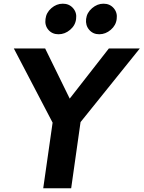

<svg xmlns="http://www.w3.org/2000/svg" viewBox="-20 -1010 770 1030"><path d="M224.1 -908.2Q228 -942.4 255.6 -966.3Q283.2 -990.2 317.1 -990.2Q351.1 -990.2 372.1 -966.1Q393.1 -941.9 388.2 -908.2Q384.3 -874 356.2 -850.1Q328.1 -826.2 293.9 -826.2Q259.8 -826.2 239.5 -850.1Q219.2 -874 224.1 -908.2ZM512.2 -826.2Q479 -826.2 458.5 -850.1Q438 -874 441.9 -908Q445.8 -941.9 473.9 -966.1Q502 -990.2 535.2 -990.2Q569.3 -990.2 590.1 -966.1Q610.8 -941.9 606 -908.2Q602.1 -874 574.2 -850.1Q546.4 -826.2 512.2 -826.2ZM412.1 -355 361.8 0H211.9L262.2 -352.1L54.2 -750H222.2L354 -481L564 -750H730Z"/></svg>

Font: Oakes Grotesk
Style: Bold Italic
Weight: 700
Designer: Samuel Oakes
Foundry: Samuel Oakes
Version: Version 1.0 | wf-rip DC20170320